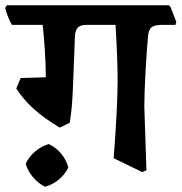

<svg xmlns="http://www.w3.org/2000/svg" viewBox="-43 -603 693 733"><path d="M627 -508H575Q548 -508 536 -499Q524 -490 522 -464Q517 -408 512.5 -327.5Q508 -247 508 -195L516 47L500 54L391 1Q406 -196 406 -297Q406 -380 398 -508H287Q264 -508 254 -497.5Q244 -487 243 -463L235 -258Q232 -185 223 -134L185 -116Q126 -151 86.5 -186.5Q47 -222 19 -265L36 -305L132 -308Q131 -406 120 -508H2Q-16 -542 -23 -573L-17 -583H602L608 -576L630 -520ZM218 36Q205 63 181.5 82.5Q158 102 129 110Q103 97 83 73.5Q63 50 55 22Q68 -5 91.5 -25Q115 -45 143 -53Q171 -40 190.5 -16.5Q210 7 218 36Z"/></svg>

Font: Sahitya
Style: Bold
Weight: 700
Designer: Juan Pablo del Peral
Foundry: Juan Pablo del Peral (http://www.huertatipografica.com)
Version: Version 1.001;PS 001.000;hotconv 1.0.70;makeotf.lib2.5.58329